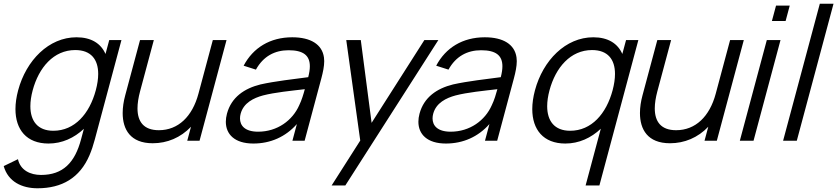

<svg xmlns="http://www.w3.org/2000/svg" viewBox="-25 -755 4492 1030"><path d="M561 -540 541 -465.5C516.5 -521.5 465 -555 385 -555C237 -555 115.4 -431.5 72.3 -270.5C62.7 -234.7 57.9 -200.7 57.9 -169.6C57.9 -59.9 117.3 15 235.3 15C308.3 15 372.8 -15 425 -64L410.1 -8.5C376.6 118.5 312.1 183.5 195.1 183.5C138.1 183.5 84.7 159 71.3 99L-5.1 136C18.4 220 93 255 176 255C308 255 403 199 454.8 78.5C466.6 51 475.5 23.5 483.8 -7.5L626.5 -540ZM261.1 -53.5C176.6 -53.5 137.9 -106.6 137.9 -185.2C137.9 -211.2 142.1 -240 150.3 -270.5C183 -392.5 262.7 -486.5 378.7 -486.5C462.8 -486.5 501.8 -436.7 501.8 -358.4C501.8 -332 497.4 -302.5 488.8 -270.5C455.3 -145.5 376.1 -53.5 261.1 -53.5Z M1116.7 -540 1039.5 -252C1006.8 -130 931.1 -56.5 827.1 -56.5C745.5 -56.5 712.6 -102.9 712.6 -173.5C712.6 -200.7 717.5 -231.4 726.3 -264.5L800.2 -540H726.2L646.6 -243C638.1 -211.6 633.1 -179.2 633.1 -148.5C633.1 -60.7 674.3 13.5 794.3 13.5C871.8 13.5 943.9 -16.5 999.6 -75L979.5 0H1045.5L1190.2 -540Z M1712.9 -447C1703.2 -517 1641.4 -555 1542.9 -555C1423.9 -555 1332.9 -499 1282 -402.5L1347.9 -381.5C1387.7 -453.5 1449.2 -485.5 1523.2 -485.5C1602.5 -485.5 1637.2 -457.4 1637.2 -399.5C1637.2 -382.6 1634.2 -363.1 1628.5 -341C1553.8 -331 1449.8 -319.5 1372.1 -302C1285.8 -280.5 1216.2 -233.5 1192.5 -145C1188.5 -130.1 1186.5 -115.6 1186.5 -101.7C1186.5 -35.6 1232.9 15 1334.1 15C1426.1 15 1507.3 -21 1567.6 -89.5L1543.7 0H1609.2L1699.1 -335.5C1707.6 -367.5 1714.3 -399.4 1714.3 -427.1C1714.3 -434 1713.8 -440.7 1712.9 -447ZM1359.6 -48.5C1288.3 -48.5 1262.5 -81.8 1262.5 -119.7C1262.5 -128 1263.7 -136.6 1266 -145C1281.7 -203.5 1336.1 -229.5 1385.8 -243C1449.7 -259.5 1537 -268 1610.2 -276.5C1603.7 -252 1593.3 -217 1580.2 -190.5C1544.4 -109 1462.6 -48.5 1359.6 -48.5Z M2251.5 -540 1968.5 -96 1910.5 -540H1832.5L1907.6 -1L1754 240H1827.5L2326.5 -540Z M2745.9 -447C2736.2 -517 2674.4 -555 2575.9 -555C2456.9 -555 2365.9 -499 2315 -402.5L2380.9 -381.5C2420.7 -453.5 2482.2 -485.5 2556.2 -485.5C2635.5 -485.5 2670.2 -457.4 2670.2 -399.5C2670.2 -382.6 2667.2 -363.1 2661.5 -341C2586.8 -331 2482.8 -319.5 2405.1 -302C2318.8 -280.5 2249.2 -233.5 2225.5 -145C2221.5 -130.1 2219.5 -115.6 2219.5 -101.7C2219.5 -35.6 2265.9 15 2367.1 15C2459.1 15 2540.3 -21 2600.6 -89.5L2576.7 0H2642.2L2732.1 -335.5C2740.6 -367.5 2747.3 -399.4 2747.3 -427.1C2747.3 -434 2746.8 -440.7 2745.9 -447ZM2392.6 -48.5C2321.3 -48.5 2295.5 -81.8 2295.5 -119.7C2295.5 -128 2296.7 -136.6 2299 -145C2314.7 -203.5 2369.1 -229.5 2418.8 -243C2482.7 -259.5 2570 -268 2643.2 -276.5C2636.7 -252 2626.3 -217 2613.2 -190.5C2577.4 -109 2495.6 -48.5 2392.6 -48.5Z M3333.5 -540 3313.5 -465.5C3289 -521.5 3237.5 -555 3157.5 -555C3009.5 -555 2887.9 -431.5 2844.8 -270.5C2835.2 -234.7 2830.4 -200.7 2830.4 -169.6C2830.4 -59.9 2889.8 15 3007.8 15C3080.8 15 3145.8 -15 3198.1 -64.5L3116.5 240H3190.5L3399.5 -540ZM3033.6 -53.5C2949.1 -53.5 2910.4 -106.6 2910.4 -185.2C2910.4 -211.2 2914.6 -240 2922.8 -270.5C2955.5 -392.5 3035.2 -486.5 3151.2 -486.5C3235.3 -486.5 3274.2 -436.7 3274.2 -358.4C3274.2 -332 3269.8 -302.5 3261.3 -270.5C3227.8 -145.5 3148.6 -53.5 3033.6 -53.5Z M3891.7 -540 3814.5 -252C3781.8 -130 3706.1 -56.5 3602.1 -56.5C3520.5 -56.5 3487.6 -102.9 3487.6 -173.5C3487.6 -200.7 3492.5 -231.4 3501.3 -264.5L3575.2 -540H3501.2L3421.6 -243C3413.1 -211.6 3408.1 -179.2 3408.1 -148.5C3408.1 -60.7 3449.3 13.5 3569.3 13.5C3646.8 13.5 3718.9 -16.5 3774.6 -75L3754.5 0H3820.5L3965.2 -540Z M4116 -642.5H4189.5L4211.6 -725H4138.1ZM3943.9 0H4017.4L4162.1 -540H4088.6Z M4176 0H4249.5L4446.5 -735H4373Z"/></svg>

Font: Manrope
Style: RegularItalic
Weight: 400
Italic angle: -15°
Designer: Mikhail Sharanda
Foundry: Mikhail Sharanda
Version: Version 4.502;hotconv 1.0.109;makeotfexe 2.5.65596